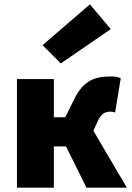

<svg xmlns="http://www.w3.org/2000/svg" viewBox="-20 -864 608 884"><path d="M58 0H228V-190H284L378 0H564L410 -262L430 -306C447 -344 466 -350 490 -350C497 -350 504 -348 510 -346L536 -504C522 -510 508 -512 492 -512C413 -512 364 -492 322 -408L280 -324H228V-500H58ZM260 -572 490 -730 394 -844 176 -656Z"/></svg>

Font: Source Sans Pro Black
Style: Regular
Weight: 900
Designer: Paul D. Hunt
Foundry: Adobe Systems Incorporated
Version: Version 3.006;hotconv 1.0.111;makeotfexe 2.5.65597